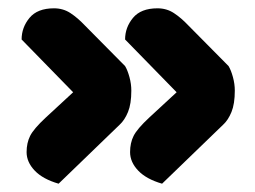

<svg xmlns="http://www.w3.org/2000/svg" viewBox="-20 -461 614 462"><path d="M281 -366Q281 -395 300 -418Q319 -441 359 -441Q381 -441 398.5 -429.5Q416 -418 433 -400L530 -302Q536 -292 540.5 -275.5Q545 -259 545 -243Q545 -211 537 -191.5Q529 -172 517 -161L370 -19Q332 -30 312.5 -50.5Q293 -71 293 -95Q293 -117 301.5 -134Q310 -151 339 -178L405 -239ZM32 -366Q32 -395 51 -418Q70 -441 110 -441Q132 -441 149.5 -429.5Q167 -418 184 -400L281 -302Q287 -292 291.5 -275.5Q296 -259 296 -243Q296 -211 288 -191.5Q280 -172 268 -161L121 -19Q83 -30 63.5 -50.5Q44 -71 44 -95Q44 -117 52.5 -134Q61 -151 90 -178L156 -239Z"/></svg>

Font: Baloo 2 ExtraBold
Style: Regular
Weight: 800
Designer: Sarang Kulkarni and Ek Type
Foundry: Ek Type
Version: Version 1.640;hotconv 1.0.111;makeotfexe 2.5.65597; ttfautoh